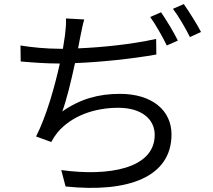

<svg xmlns="http://www.w3.org/2000/svg" viewBox="-20 -866 1040 937"><path d="M766 -806 713 -783C740 -746 774 -685 794 -644L848 -668C828 -709 791 -770 766 -806ZM877 -846 824 -823C852 -786 885 -729 907 -685L961 -710C942 -747 903 -809 877 -846ZM80 -644 81 -566C139 -561 202 -556 271 -556H272C247 -443 207 -300 156 -200L230 -173C240 -191 249 -205 261 -220C328 -299 438 -340 557 -340C674 -340 735 -282 735 -208C735 -43 511 -4 279 -36L300 44C604 76 817 -1 817 -210C817 -326 724 -408 565 -408C461 -408 371 -383 284 -322C305 -379 328 -474 346 -558C473 -563 626 -579 743 -600L742 -676C619 -649 478 -635 361 -630L372 -687C378 -714 383 -745 391 -771L302 -776C303 -749 301 -725 297 -693L287 -628H270C209 -628 133 -635 80 -644Z"/></svg>

Font: Noto Sans CJK HK
Style: Regular
Weight: 400
Designer: Ryoko NISHIZUKA 西塚涼子 (kana, bopomofo & ideographs); Paul D. Hunt (Latin, Greek & Cyrillic); Sandoll Communications 산돌커뮤니
Foundry: Adobe
Version: Version 2.004;hotconv 1.0.118;makeotfexe 2.5.65603